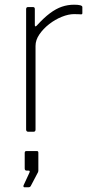

<svg xmlns="http://www.w3.org/2000/svg" viewBox="-20 -560 396 816"><path d="M100 0Q96 0 93.5 -2.5Q91 -5 91 -9V-521Q91 -530 99 -530H120Q128 -530 128 -522V-454Q128 -449 130 -448Q132 -447 136 -451Q166 -484 192 -503.5Q218 -523 243 -531.5Q268 -540 295 -540Q330 -540 330 -530V-504Q330 -499 325 -499Q321 -499 314.5 -499.5Q308 -500 295 -500Q271 -500 242.5 -488.5Q214 -477 189 -457.5Q164 -438 147.5 -414Q131 -390 131 -365V-9Q131 0 122 0H100ZM84 236Q81 236 80 233.5Q79 231 80 228L105 174Q107 169 106 167Q105 165 101 165H93Q85 165 85 156V90Q85 82 92 82H137Q143 82 143 89V165Q143 166 142.5 168Q142 170 142 171L111 230Q109 234 106 235Q103 236 97 236Z"/></svg>

Font: Libre Franklin Thin Thin
Style: Regular
Weight: 250
Version: Version 3.000